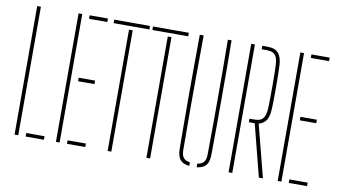

<svg xmlns="http://www.w3.org/2000/svg" viewBox="-71 -858 1807 1024"><g transform="rotate(10 832.5 -346.5)"><path d="M55 0V-696H75V0ZM115 0V-19H214V0Z M279 0V-696H299V0ZM339 0V-19H438V0ZM339 -339V-358H428V-339ZM339 -677V-696H438V-677Z M559 0V-657H579V0ZM472 -677V-696H666V-677Z M769 0V-657H789V0ZM682 -677V-696H876V-677Z M1001.5 3Q966.5 -1 951.5 -19.5Q936.5 -38 935.5 -76Q935 -140 934.5 -215.2Q934 -290.5 934 -372Q934 -453.5 934.5 -536Q935 -618.5 935.5 -696H956.5Q955.5 -587 955 -485Q954.5 -383 954.5 -282Q954.5 -181 955.5 -75Q955.5 -47.5 966.2 -33.8Q977 -20 1001.5 -16.5ZM1041.5 3V-16.5Q1066 -20 1076.8 -33.8Q1087.5 -47.5 1087.5 -75Q1088.5 -161 1088.8 -236.2Q1089 -311.5 1089 -384Q1089 -456.5 1088.8 -532.5Q1088.5 -608.5 1087.5 -696H1107.5Q1108.5 -625.5 1108.8 -549Q1109 -472.5 1109 -393Q1109 -313.5 1108.8 -233.5Q1108.5 -153.5 1107.5 -76Q1107 -38 1091.8 -19.5Q1076.5 -1 1041.5 3Z M1214 0V-696H1234V0ZM1400 0H1378L1306 -282H1274V-301H1295Q1309 -301 1323.2 -303.5Q1337.5 -306 1348.2 -319.2Q1359 -332.5 1362 -364Q1363.5 -382 1364 -417.2Q1364.5 -452.5 1364.5 -492.2Q1364.5 -532 1363.8 -565.5Q1363 -599 1362 -613Q1359.5 -645 1349.2 -658.2Q1339 -671.5 1324.8 -674.2Q1310.5 -677 1296 -677H1274V-696H1296Q1308 -696 1321.8 -694.5Q1335.5 -693 1348.2 -685.8Q1361 -678.5 1370.2 -661.2Q1379.5 -644 1382 -613Q1383 -599 1383.8 -566Q1384.5 -533 1384.5 -493.2Q1384.5 -453.5 1384 -418.2Q1383.5 -383 1382 -364Q1378.5 -321.5 1362.5 -304.8Q1346.5 -288 1327 -284Z M1480 0V-696H1500V0ZM1540 0V-19H1639V0ZM1540 -339V-358H1629V-339ZM1540 -677V-696H1639V-677Z"/></g></svg>

Font: Big Shoulders Stencil Display SC Thin
Style: Regular
Weight: 100
Designer: Patric King
Foundry: XO Type Co
Version: Version 2.001